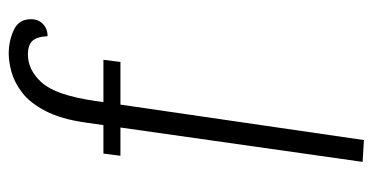

<svg xmlns="http://www.w3.org/2000/svg" viewBox="-227 -513 854 440"><g transform="rotate(-90 200.0 -293.0)"><path d="M297 -700Q326 -700 351 -688.5Q376 -677 376 -649Q376 -632 365 -621.5Q354 -611 337 -611Q336 -635 326.5 -645.5Q317 -656 295 -656Q259 -656 230.5 -624Q202 -592 189 -504L99 114L49 111L139 -523Q147 -580 165.5 -615.5Q184 -651 207.5 -669Q231 -687 254.5 -693.5Q278 -700 297 -700ZM283 -483 278 -444H63L68 -483Z"/></g></svg>

Font: Karma Variable Light
Style: Regular
Weight: 300
Designer: Joana Correia
Foundry: Indian Type Foundry
Version: Version 3.000